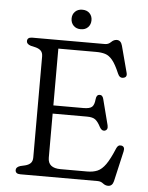

<svg xmlns="http://www.w3.org/2000/svg" viewBox="-59 -912 756 980"><g transform="rotate(5 319.0 -422.0)"><path d="M55 -680Q55 -700 80.5 -700H453.5Q470.5 -700 483.5 -713Q496.5 -726 511.5 -726Q533 -726 540 -699L576 -563Q582 -540 560.5 -536.5Q542 -533 532.5 -556Q513 -602 495.5 -623Q478 -644 458.2 -650Q438.5 -656 412.5 -656H218V-365H372Q404.5 -365 416 -375.8Q427.5 -386.5 430 -415Q432.5 -437.5 446 -439Q463.5 -441 468.5 -420.5L502.5 -288Q508 -265 490.5 -259.5Q475.5 -255.5 464.5 -275Q451 -301.5 437.2 -312.2Q423.5 -323 394 -323H218V-97Q218 -44 283 -44H419.5Q449.5 -44 471.8 -53.5Q494 -63 513.8 -91Q533.5 -119 556.5 -174.5Q564.5 -194 581.5 -191Q601.5 -187.5 595.5 -162L560 -7Q553.5 19.5 531.5 19.5Q517.5 19.5 505.2 9.8Q493 0 477 0H80.5Q55 0 55 -20Q55 -35 77 -42L101 -47.5Q119 -52 129 -62Q139 -72 139 -91.5V-608.5Q139 -628 129 -638Q119 -648 101 -652.5L77 -658Q55 -665 55 -680ZM323 -764.5Q300 -764.5 286 -778.8Q272 -793 272 -815Q272 -836.5 286 -850.5Q300 -864.5 323 -864.5Q346.5 -864.5 360.2 -850.5Q374 -836.5 374 -815Q374 -793 360.2 -778.8Q346.5 -764.5 323 -764.5Z"/></g></svg>

Font: Fraunces 9pt SuperSoft Light
Style: Regular
Weight: 300
Version: Version 1.000;[b76b70a41]